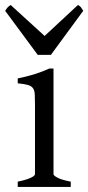

<svg xmlns="http://www.w3.org/2000/svg" viewBox="-36 -740 349 760"><path d="M34.2 0V-21Q67.4 -27.8 85 -35.9Q102.5 -43.9 102.5 -50.8V-327.1Q102.5 -352.1 101.6 -367.4Q100.6 -382.8 94.2 -391.4Q87.9 -399.9 74 -403.8Q60.1 -407.7 34.2 -410.2V-429.7Q49.3 -432.6 66.2 -436.8Q83 -440.9 99.6 -446Q116.2 -451.2 131.3 -457Q146.5 -462.9 159.2 -468.8H175.8V-50.8Q175.8 -44.9 192.1 -36.4Q208.5 -27.8 244.1 -21V0ZM165.5 -522.9H113.3L-15.6 -697.3Q-12.2 -702.1 -9.8 -705.6Q-7.3 -709 -5.1 -711.4Q-2.9 -713.9 -0.2 -715.8Q2.4 -717.8 6.3 -720.2L140.6 -597.7L272.5 -720.2Q280.8 -715.8 284.2 -711.4Q287.6 -707 293.5 -697.3Z"/></svg>

Font: Gentium
Style: Regular
Weight: 400
Designer: J. Victor Gaultney
Version: Version 1.03; 2011; OFL 1.1 release